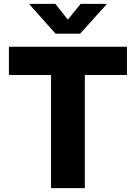

<svg xmlns="http://www.w3.org/2000/svg" viewBox="-20 -968 699 988"><path d="M25.9 -582V-727.5H633.3V-582H416.5V0H242.7V-582ZM264.6 -948.2 329.1 -867.2 395 -948.2H528.8V-946.3L392.6 -794.9H265.6L130.9 -946.3V-948.2Z"/></svg>

Font: Inter 24pt ExtraBold
Style: Regular
Weight: 800
Designer: Rasmus Andersson
Foundry: rsms
Version: Version 4.001;git-66647c0bb